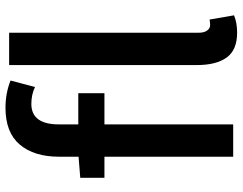

<svg xmlns="http://www.w3.org/2000/svg" viewBox="-110 -740 864 683"><g transform="rotate(-90 321.5 -398.0)"><path d="M432 -130V-797H547V-124Q547 -103 555 -92.5Q563 -82 574 -82Q584 -82 594 -84L609 3Q583 14 547 14Q486 14 459 -23Q432 -60 432 -130ZM106 -550V-619Q106 -708 149 -759Q192 -810 280 -810Q332 -810 377 -792L354 -705Q327 -718 294 -718Q221 -718 221 -620V-551H332V-458H221V0H106V-458H31V-544Z"/></g></svg>

Font: Sinter Medium
Style: Regular
Weight: 500
Foundry: Adobe & rsms
Version: Version 1.000